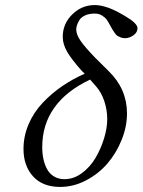

<svg xmlns="http://www.w3.org/2000/svg" viewBox="-20 -718 557 750"><path d="M355 -380.9 332 -407.2Q145 -318.4 145 -143.1Q145 -118.2 149.7 -96.4Q154.3 -74.7 164.3 -56.6Q174.3 -38.6 191.7 -28.3Q209 -18.1 231.9 -18.1Q268.1 -18.1 300.3 -42Q332.5 -65.9 353.5 -101.8Q374.5 -137.7 386.7 -178Q398.9 -218.3 398.9 -252.9Q398.9 -288.1 387.5 -322.8Q376 -357.4 355 -380.9ZM311 -430.2 298.8 -441.9Q259.3 -486.3 242.2 -515.9Q225.1 -545.4 225.1 -574.2Q225.1 -625 262.2 -661.6Q299.3 -698.2 350.1 -698.2Q368.7 -698.2 390.1 -691.9Q418 -685.1 467.5 -656Q517.1 -627 517.1 -607.9Q517.1 -591.3 501.2 -580.1Q485.4 -568.8 467.8 -568.8Q458.5 -568.8 450.4 -572.3Q442.4 -575.7 438.2 -578.1Q434.1 -580.6 427.2 -590.6Q420.4 -600.6 419.4 -602.3Q418.5 -604 411.1 -617.2Q402.3 -633.3 397 -641.1Q391.6 -648.9 379.2 -657Q366.7 -665 350.1 -665Q327.6 -665 311.8 -657.5Q295.9 -649.9 289.3 -638.2Q282.7 -626.5 280.3 -618.2Q277.8 -609.9 277.8 -603Q277.8 -583 294.7 -558.6Q311.5 -534.2 351.1 -493.2L404.8 -439.9Q476.1 -370.1 476.1 -274.9Q476.1 -223.6 455.3 -171.9Q434.6 -120.1 399.9 -79.6Q365.2 -39.1 316.2 -13.4Q267.1 12.2 214.8 12.2Q146.5 12.2 109.1 -29.1Q71.8 -70.3 71.8 -136.2Q71.8 -186.5 92 -233.4Q112.3 -280.3 147.2 -316.9Q182.1 -353.5 223.1 -381.6Q264.2 -409.7 311 -430.2Z"/></svg>

Font: Common Serif
Style: Italic
Weight: 400
Italic angle: -12°
Designer: Philipp H. Poll, Khaled Hosny
Foundry: Stefan Peev, Context Ltd.
Version: Version 1.026